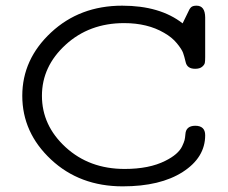

<svg xmlns="http://www.w3.org/2000/svg" viewBox="-20 -642 798 673"><path d="M58.1 -306.2Q58.1 -434.1 158.9 -528.1Q259.8 -622.1 408.2 -622.1Q541 -622.1 620.1 -560.1Q633.3 -587.9 638.2 -597.2Q644 -611.3 649.9 -616.7Q655.8 -622.1 668.9 -622.1Q698.7 -622.1 699.2 -581.1V-441.9Q699.2 -428.7 698 -421.9Q696.8 -415 688.5 -408Q680.2 -400.9 664.1 -400.9Q636.2 -400.9 630.9 -423.8Q626 -444.8 621.6 -457Q617.2 -469.2 600.1 -490.2Q583 -511.2 555.2 -526.9Q497.1 -561 415 -561Q293 -561 210 -485.1Q127 -409.2 127 -306.2Q127 -202.1 210 -126Q293 -49.8 417 -49.8Q502.9 -49.8 559.1 -78.1Q582 -89.4 596.9 -102.3Q611.8 -115.2 618.4 -129.2Q625 -143.1 627 -151.1Q628.9 -159.2 629.9 -171.9Q631.8 -200.7 664.1 -201.2Q699.2 -201.2 699.2 -168Q699.2 -89.8 620.6 -39.3Q542 11.2 410.2 11.2Q259.3 11.2 158.7 -83Q58.1 -177.2 58.1 -306.2Z"/></svg>

Font: CMU Typewriter Text Variable Width
Style: Medium
Weight: 500
Version: Version 0.7.0